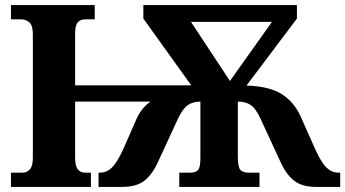

<svg xmlns="http://www.w3.org/2000/svg" viewBox="-20 -734 1356 754"><path d="M23 0V-56H68Q86 -56 97.5 -69Q109 -82 109 -114V-600Q109 -634 95.5 -646Q82 -658 63 -658H23V-714H352V-658H314Q296 -658 285.5 -646.5Q275 -635 275 -601V-399H731L543 -661V-714H1146V-661L948 -398Q1039 -395 1087 -364Q1135 -333 1160 -278L1218 -148Q1242 -95 1262.5 -75.5Q1283 -56 1309 -56H1316V0H1222Q1164 0 1133 -26Q1102 -52 1082 -97L1003 -268Q984 -309 964 -322Q944 -335 914 -335V-118Q914 -77 924.5 -66.5Q935 -56 956 -56H999V0H684V-56H727Q747 -56 757 -65.5Q767 -75 767 -112V-335Q738 -335 718 -321.5Q698 -308 679 -268L600 -97Q580 -52 549 -26Q518 0 460 0H367V-56H373Q399 -56 419.5 -76Q440 -96 464 -148L516 -267Q536 -311 571 -335H275V-114Q275 -82 285.5 -69Q296 -56 314 -56H337V0ZM883 -416 1048 -648H730Z"/></svg>

Font: Noto Serif SemiCondensed ExtraBold
Style: Regular
Weight: 800
Width: 4
Designer: Monotype Design Team
Foundry: Monotype Imaging Inc.
Version: Version 2.015